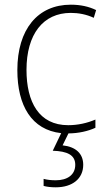

<svg xmlns="http://www.w3.org/2000/svg" viewBox="-20 -559 457 819"><path d="M335 144C335 96 303 67 247 61L272 10C315 10 357 0 387 -14V-49C352 -34 312 -25 271 -25C146 -25 93 -124 93 -261C93 -413 164 -504 282 -504C314 -504 348 -498 380 -483L390 -516C359 -531 324 -539 282 -539C141 -539 54 -434 54 -260C54 -108 115 -5 241 9L205 84C267 86 301 102 301 144C301 187 267 210 218 210C198 210 181 208 166 204V234C180 238 198 240 218 240C289 240 335 203 335 144Z"/></svg>

Font: Noto Sans Devanagari SemiCondensed ExtraLight
Style: Regular
Weight: 200
Width: 4
Designer: Jelle Bosma - Monotype Design Team
Foundry: Monotype Imaging Inc.
Version: Version 2.004